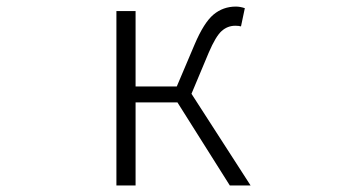

<svg xmlns="http://www.w3.org/2000/svg" viewBox="-20 -567 1040 587"><path d="M565.4 -280.3 746.1 0H682.6L522.5 -253.9H394.5V0H335.9V-533.2H394.5V-302.7H520.5L575.2 -431.6Q603.5 -498 632.8 -522.5Q662.1 -546.9 701.2 -546.9Q713.9 -546.9 728.5 -542L716.8 -486.3Q710 -488.3 699.2 -488.3Q675.8 -488.3 657.7 -472.2Q639.6 -456.1 618.2 -406.2Z"/></svg>

Font: GenEi Gothic M Light
Style: Regular
Weight: 300
Designer: o_tamon (Modified); [Source Han Sans]
Ryoko NISHIZUKA  (kana & ideographs); Paul D. Hunt (Latin, Greek & Cyrillic); Wenl
Version: Version 1.1a;Original Version 1.004